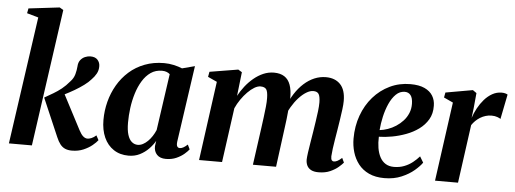

<svg xmlns="http://www.w3.org/2000/svg" viewBox="-52 -961 3004 1119"><g transform="rotate(5 1450.0 -402.0)"><path d="M29.5 0 136 -746 69 -765 74.5 -793.5 255.5 -815 277.5 -802 164 0ZM398 10Q375.5 10 358.8 2.8Q342 -4.5 329.8 -20.2Q317.5 -36 307 -61L211 -284Q238.5 -299.5 262.5 -313.8Q286.5 -328 309.5 -346.2Q332.5 -364.5 355 -391.5Q374 -411.5 380.5 -436Q387 -460.5 388.5 -481.5Q389.5 -504.5 400.5 -518.8Q411.5 -533 427.5 -539.8Q443.5 -546.5 459 -546.5Q487.5 -546.5 501.2 -530.8Q515 -515 515 -494Q515.5 -470 504.5 -450.2Q493.5 -430.5 477.5 -414.5Q462 -396.5 437.2 -378.2Q412.5 -360 383.8 -343.2Q355 -326.5 326.8 -312.5Q298.5 -298.5 275.5 -288.5L317.5 -333.5L433 -112.5Q445.5 -88.5 457.8 -78Q470 -67.5 483 -67.5Q493 -67.5 506.5 -73Q520 -78.5 533.5 -91L548 -64Q538 -50.5 517 -33.2Q496 -16 466 -3Q436 10 398 10Z M1006 -96Q1003.5 -75.5 1008.8 -67.5Q1014 -59.5 1024 -59.5Q1033 -59.5 1044 -65.2Q1055 -71 1069 -84L1082 -57Q1073.5 -45.5 1055 -29.5Q1036.5 -13.5 1009.5 -1.5Q982.5 10.5 948.5 10.5Q914 10.5 896 -8.5Q878 -27.5 879 -58.5L883.5 -89.5Q870 -65.5 847.8 -42.5Q825.5 -19.5 796 -4.5Q766.5 10.5 730 10.5Q679.5 10.5 642.8 -13.8Q606 -38 586.2 -82Q566.5 -126 566.5 -184.5Q566.5 -239 580 -291.2Q593.5 -343.5 620.2 -389.5Q647 -435.5 686.2 -470.5Q725.5 -505.5 777 -525.2Q828.5 -545 891 -545Q919 -545 947 -538.8Q975 -532.5 996.5 -523.5L1070.5 -543ZM928 -483.5Q920.5 -490.5 909 -495Q897.5 -499.5 882 -499.5Q844.5 -499.5 816.2 -480Q788 -460.5 767.8 -427.2Q747.5 -394 734.8 -352.5Q722 -311 716.2 -266.8Q710.5 -222.5 710.5 -181.5Q710.5 -138 719 -110.5Q727.5 -83 743 -70Q758.5 -57 778 -57Q793.5 -57 808.2 -64.8Q823 -72.5 836.5 -85.8Q850 -99 861.2 -116.2Q872.5 -133.5 880.5 -152.5Z M1346 -531.5 1330 -392Q1345.5 -421 1367 -448.5Q1388.5 -476 1415 -498Q1441.5 -520 1471.2 -532.8Q1501 -545.5 1533 -545.5Q1570 -545.5 1594 -530Q1618 -514.5 1629.2 -483.2Q1640.5 -452 1640 -405Q1640 -397.5 1639.2 -387.2Q1638.5 -377 1637 -365.8Q1635.5 -354.5 1634 -343.5L1617 -349.5Q1634 -395 1657.2 -431Q1680.5 -467 1708.8 -492.5Q1737 -518 1769.5 -531.8Q1802 -545.5 1837 -545.5Q1890.5 -545.5 1921.2 -513.5Q1952 -481.5 1952 -416.5Q1952 -396 1948.2 -366.5Q1944.5 -337 1939.5 -305Q1934.5 -273 1930 -244.5Q1925.5 -218 1920.8 -189Q1916 -160 1912.5 -133.8Q1909 -107.5 1908 -89Q1908 -72 1912.8 -66Q1917.5 -60 1925 -60Q1934.5 -60 1945.5 -65.5Q1956.5 -71 1972 -85L1984.5 -58.5Q1976 -48 1957.2 -31.8Q1938.5 -15.5 1909.5 -2.5Q1880.5 10.5 1841 10.5Q1814.5 10.5 1798 1.8Q1781.5 -7 1774 -22.2Q1766.5 -37.5 1766.5 -57.5Q1767 -72.5 1770.8 -100Q1774.5 -127.5 1780 -159.2Q1785.5 -191 1790 -220.5Q1794.5 -250 1799.5 -282.2Q1804.5 -314.5 1808 -344Q1811.5 -373.5 1811.5 -395.5Q1811 -431 1802 -444.8Q1793 -458.5 1770.5 -458.5Q1751.5 -458.5 1729.8 -445.2Q1708 -432 1686.2 -408.2Q1664.5 -384.5 1646 -353Q1627.5 -321.5 1615 -284.5L1637 -365.5Q1635.5 -345 1633.8 -324Q1632 -303 1629.5 -281.8Q1627 -260.5 1624 -239L1592.5 0H1457L1487.5 -219.5Q1491.5 -250 1495.8 -282Q1500 -314 1503 -343.5Q1506 -373 1505.5 -394.5Q1505 -432 1495.5 -445.2Q1486 -458.5 1461.5 -458.5Q1445 -458.5 1425.8 -447Q1406.5 -435.5 1386.8 -415.5Q1367 -395.5 1349.8 -370.5Q1332.5 -345.5 1320.5 -318.5L1276.5 0H1142L1205.5 -463L1152 -487.5L1157.5 -517.5L1324 -545Z M2444.5 -98.5Q2430.5 -78 2400.5 -52.2Q2370.5 -26.5 2326.5 -7.8Q2282.5 11 2226.5 11Q2173.5 11 2135.8 -6.8Q2098 -24.5 2074.2 -55.2Q2050.5 -86 2039.2 -124.2Q2028 -162.5 2028 -203Q2028 -276 2050.8 -338.8Q2073.5 -401.5 2114.5 -448.2Q2155.5 -495 2210.8 -521.5Q2266 -548 2331 -548Q2382 -548 2414.2 -533Q2446.5 -518 2462 -492.2Q2477.5 -466.5 2477.5 -434Q2478.5 -388 2458.5 -354Q2438.5 -320 2405.5 -296Q2372.5 -272 2332.2 -257Q2292 -242 2250.8 -234.5Q2209.5 -227 2174 -226.5Q2172.5 -191.5 2177.5 -161Q2182.5 -130.5 2194.8 -107.5Q2207 -84.5 2227.2 -71.8Q2247.5 -59 2276.5 -59Q2309 -59 2336.2 -69.5Q2363.5 -80 2385.2 -97.2Q2407 -114.5 2423.5 -133.5ZM2302 -500.5Q2273 -500.5 2250.5 -478.5Q2228 -456.5 2212.2 -421.2Q2196.5 -386 2187.2 -345Q2178 -304 2175 -265.5Q2198 -268 2222.5 -276.5Q2247 -285 2269.8 -299.8Q2292.5 -314.5 2310.8 -334.5Q2329 -354.5 2339.5 -379.8Q2350 -405 2349.5 -434.5Q2349 -468.5 2336.5 -484.5Q2324 -500.5 2302 -500.5Z M2522.5 0 2586.5 -462.5 2532.5 -487.5 2538 -517 2696.5 -545 2718.5 -529.5 2710 -440 2703 -383Q2712.5 -412 2728 -440.5Q2743.5 -469 2764.2 -492.8Q2785 -516.5 2810.5 -530.8Q2836 -545 2865 -545Q2878 -545 2887 -542.2Q2896 -539.5 2900 -536.5L2871 -391.5Q2867 -395.5 2852.2 -401Q2837.5 -406.5 2817.5 -406.5Q2800.5 -406.5 2783.8 -401.5Q2767 -396.5 2752.2 -387.5Q2737.5 -378.5 2725.2 -366.5Q2713 -354.5 2704 -341L2657 0Z"/></g></svg>

Font: Merriweather 72pt
Style: Bold Italic
Weight: 700
Italic angle: -7.8°
Version: Version 2.101